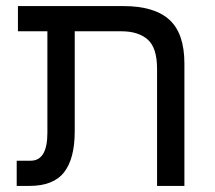

<svg xmlns="http://www.w3.org/2000/svg" viewBox="-20 -612 707 632"><path d="M35 0V-83H81Q136 -83 136 -175V-509H39V-592H386Q488 -592 537.5 -547Q587 -502 587 -403V0H497V-385Q497 -455 466 -482Q435 -509 380 -509H226V-180Q226 -90 191 -45Q156 0 76 0Z"/></svg>

Font: Noto Sans Living
Style: Regular
Weight: 400
Designer: Monotype Design Team
Foundry: Monotype Imaging Inc.
Version: Version 2.013; ttfautohint (v1.8.4.7-5d5b)